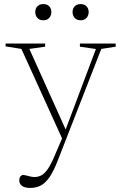

<svg xmlns="http://www.w3.org/2000/svg" viewBox="-20 -668 601 942"><path d="M309 -17.5 286.5 15.5 85 -428 7.5 -440.5V-454.5H201.5V-439L124 -428ZM128.5 254Q101.5 254 88 244Q74.5 234 74.5 216Q74.5 208.5 77.2 202.8Q80 197 84.2 193.8Q88.5 190.5 93.5 190.5Q99.5 190.5 108.8 193Q118 195.5 128.8 198Q139.5 200.5 149 200.5Q167.5 200.5 183 192.2Q198.5 184 214 162Q229.5 140 247 98.5L290 -1.5L296 -16.5L450.5 -427.5L372 -439V-454.5H547.5V-439L477 -428L262.5 122Q243 172 223 201Q203 230 180.2 242Q157.5 254 128.5 254ZM192.5 -568.5Q174 -568.5 163.5 -580Q153 -591.5 153 -609Q153 -626 163.5 -637Q174 -648 192.5 -648Q211 -648 221.5 -637Q232 -626 232 -609Q232 -591.5 221.5 -580Q211 -568.5 192.5 -568.5ZM375.5 -568.5Q357 -568.5 346.5 -580Q336 -591.5 336 -609Q336 -626 346.5 -637Q357 -648 375.5 -648Q394 -648 404.5 -637Q415 -626 415 -609Q415 -591.5 404.5 -580Q394 -568.5 375.5 -568.5Z"/></svg>

Font: Newsreader ExtraLight
Style: Regular
Weight: 250
Designer: Hugues Gentile
Foundry: Production Type
Version: Version 1.003